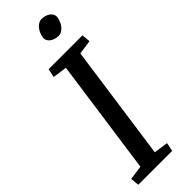

<svg xmlns="http://www.w3.org/2000/svg" viewBox="-281 -859 874 874"><g transform="rotate(-45 155.5 -422.5)"><path d="M149.4 -609.4 80.6 -619.1 88.9 -660.6H307.1L311 -619.1L242.2 -609.4L163.6 -51.3L232.4 -41.5L224.1 0H5.9L2 -41.5L70.8 -51.3ZM172.9 -780.8Q174.8 -793.9 179.9 -805.7Q185.1 -817.4 192.6 -826.2Q200.2 -835 209 -840.1Q217.8 -845.2 227.1 -845.2Q240.2 -845.2 251.5 -841.6Q262.7 -837.9 270.5 -831.8Q278.3 -825.7 282.2 -817.1Q286.1 -808.6 284.7 -799.3Q282.7 -786.6 277.6 -774.9Q272.5 -763.2 264.9 -754.4Q257.3 -745.6 248.5 -740.5Q239.7 -735.4 230.5 -735.4Q217.3 -735.4 206.1 -739Q194.8 -742.7 187 -748.8Q179.2 -754.9 175.3 -763.2Q171.4 -771.5 172.9 -780.8Z"/></g></svg>

Font: Noticia Text
Style: Italic
Weight: 400
Italic angle: -8°
Designer: JM Sole
Foundry: JM Sole
Version: Version 1.003